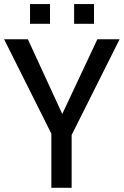

<svg xmlns="http://www.w3.org/2000/svg" viewBox="-28 -899 593 919"><path d="M270 -353.5 438 -710.9H544.4L314.9 -252.9V0H217.8V-259.3L-8.3 -710.9H105.5ZM421.9 -785.2H326.7V-879.4H421.9ZM211.4 -785.2H115.7V-879.4H211.4Z"/></svg>

Font: Ufes Sans
Style: Regular
Weight: 400
Designer: Ricardo Esteves, Filipe Motta, Cassio Ferreira, Ana Quintelato & Breno Mello
Foundry: ProDesignUfes - Ricardo Esteves, Filipe Motta, Cassio Ferreira, Ana Quintelato & Breno Mello (This is a derivative work,
Version: Version 2.0